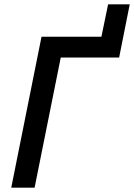

<svg xmlns="http://www.w3.org/2000/svg" viewBox="-20 -868 620 888"><path d="M32 0 172 -698H449L480 -848H580L531 -602H261L140 0Z"/></svg>

Font: IBM Plex Sans Medium
Style: Italic
Weight: 500
Italic angle: -11.31°
Designer: Mike Abbink, Paul van der Laan, Pieter van Rosmalen
Foundry: Bold Monday
Version: Version 3.201